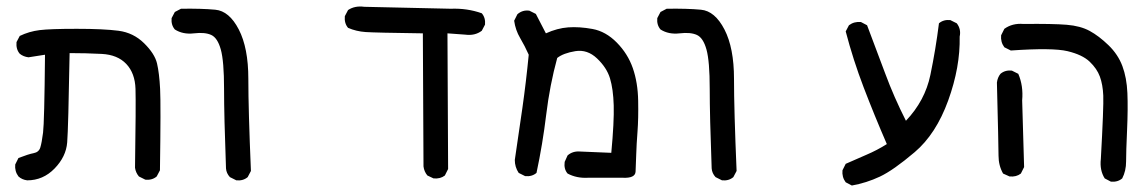

<svg xmlns="http://www.w3.org/2000/svg" viewBox="-20 -440 3540 593"><path d="M64 117Q48 115 37 105Q25 89 27 68L37 48Q68 36 84 33Q100 30 104.5 15.5Q109 1 113 -30.5Q117 -62 119 -271L68 -263Q52 -265 41 -274Q29 -288 31 -310L41 -329Q70 -343 102.5 -347Q135 -351 217.5 -351Q300 -351 346 -345Q392 -339 425 -306.5Q458 -274 465 -244Q472 -214 474.5 -165.5Q477 -117 474 86L464 105Q450 117 429 115L409 105Q399 93 397 78Q400 -117 398.5 -165.5Q397 -214 370 -242.5Q343 -271 294 -273.5Q245 -276 195 -276Q191 -44 187.5 0Q184 44 148.5 80.5Q113 117 64 117Z M710 117 690 107Q679 95 678 80Q672 -81 672 -166Q672 -251 662 -287Q652 -323 632.5 -332Q613 -341 579 -337Q545 -333 520 -349Q508 -363 510 -384L520 -403L539 -413Q602 -414 645 -410Q688 -406 717.5 -349Q747 -292 747 -196.5Q747 -101 755 88L745 107Q731 119 710 117Z M1319 111 1300 102Q1290 90 1288 74L1286 -337Q1139 -339 1109.5 -341Q1080 -343 1055 -354Q1043 -368 1045 -390L1055 -409Q1076 -423 1105 -419L1372 -413Q1423 -415 1468 -399Q1480 -385 1478 -364L1468 -345Q1447 -329 1417 -333L1362 -337L1364 82L1354 102Q1340 113 1319 111Z M1796 109Q1761 111 1733 96Q1721 82 1724 60L1733 40Q1749 26 1772 28L1868 32Q1877 -64 1875.5 -114.5Q1874 -165 1864 -198Q1854 -231 1824 -259.5Q1794 -288 1757 -282Q1720 -276 1701 -261Q1678 -177 1667 -86Q1656 5 1637 94Q1623 106 1602 104L1582 94Q1570 76 1570 54Q1582 -26 1593.5 -107Q1605 -188 1613 -271Q1601 -298 1586.5 -322.5Q1572 -347 1568 -376L1578 -396Q1594 -410 1615 -407L1635 -397L1666 -337Q1701 -353 1735 -355.5Q1769 -358 1810 -350.5Q1851 -343 1885 -308.5Q1919 -274 1934.5 -229.5Q1950 -185 1951 -129Q1952 -73 1949 -34Q1946 5 1945 37Q1944 69 1943 90Q1942 111 1903 109Z M2210 117 2190 107Q2179 95 2178 80Q2172 -81 2172 -166Q2172 -251 2162 -287Q2152 -323 2132.5 -332Q2113 -341 2079 -337Q2045 -333 2020 -349Q2008 -363 2010 -384L2020 -403L2039 -413Q2102 -414 2145 -410Q2188 -406 2217.5 -349Q2247 -292 2247 -196.5Q2247 -101 2255 88L2245 107Q2231 119 2210 117Z M2611 133 2592 123Q2580 107 2582 86L2592 66Q2623 52 2656 38Q2689 24 2719 5Q2680 -85 2647.5 -170Q2615 -255 2592 -343L2602 -362Q2618 -374 2639 -372L2658 -362Q2687 -286 2714 -213Q2741 -140 2778 -67Q2837 -129 2853.5 -208.5Q2870 -288 2880 -368Q2894 -380 2915 -378L2935 -368Q2949 -350 2944 -327Q2946 -233 2908.5 -129.5Q2871 -26 2805 30Q2739 86 2697.5 105.5Q2656 125 2611 133Z M3411 121 3392 111Q3376 86 3380 51Q3389 -111 3387.5 -145Q3386 -179 3377 -203.5Q3368 -228 3345.5 -249.5Q3323 -271 3277 -282Q3231 -293 3102 -284L3082 -294Q3070 -310 3072 -331L3082 -351Q3107 -369 3141 -366Q3232 -367 3274.5 -363.5Q3317 -360 3345.5 -344.5Q3374 -329 3403.5 -300.5Q3433 -272 3446.5 -236Q3460 -200 3462 -152.5Q3464 -105 3461 -38Q3458 29 3458 58.5Q3458 88 3446 111Q3432 123 3411 121ZM3098 105 3078 96Q3064 71 3064 41Q3064 11 3059 -185Q3061 -201 3070 -212Q3084 -224 3105 -222L3125 -212Q3141 -175 3137 -130L3143 76L3133 96Q3119 107 3098 105Z"/></svg>

Font: NaniFont Regular
Style: Regular
Weight: 400
Designer: Nanigashitei
Version: Version 1.036